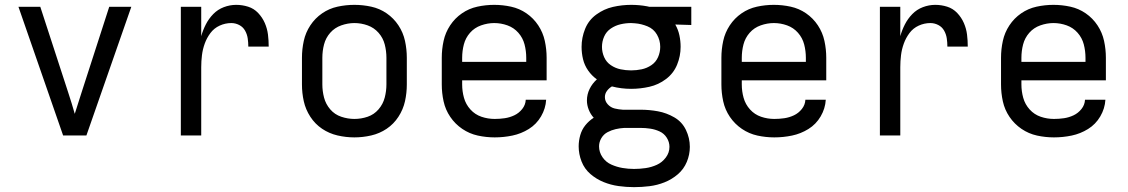

<svg xmlns="http://www.w3.org/2000/svg" viewBox="-20 -558 4648 791"><path d="M240 0H336L521 -530H430L316 -177Q309 -155 302 -133Q295 -111 288 -89Q282 -111 275 -133Q268 -155 261 -177L146 -530H56Z M725 0H809V-281Q809 -306 812 -330.5Q815 -355 823.5 -378.5Q832 -402 847 -422Q862 -442 885 -452.5Q908 -463 933 -463Q950 -463 965.5 -455Q981 -447 989.5 -432Q998 -417 1000.5 -400Q1003 -383 1003 -366H1087Q1087 -391 1084 -415.5Q1081 -440 1071 -463Q1061 -486 1043.5 -504.5Q1026 -523 1002 -530.5Q978 -538 953 -538Q927 -538 902 -528.5Q877 -519 858.5 -500Q840 -481 828 -457.5Q816 -434 809 -409V-530H725Z M1440 8Q1475 8 1509.5 0Q1544 -8 1573 -27.5Q1602 -47 1621.5 -77Q1641 -107 1648.5 -141Q1656 -175 1656 -210V-320Q1656 -355 1648.5 -389.5Q1641 -424 1621.5 -453.5Q1602 -483 1573 -503Q1544 -523 1509.5 -530.5Q1475 -538 1440 -538Q1405 -538 1370.5 -530.5Q1336 -523 1307 -503Q1278 -483 1258.5 -453.5Q1239 -424 1231.5 -389.5Q1224 -355 1224 -320V-210Q1224 -175 1231.5 -141Q1239 -107 1258.5 -77Q1278 -47 1307 -27.5Q1336 -8 1370.5 0Q1405 8 1440 8ZM1440 -68Q1413 -68 1386 -77Q1359 -86 1340.5 -107.5Q1322 -129 1315 -156Q1308 -183 1308 -210V-320Q1308 -348 1315 -375Q1322 -402 1340.5 -423Q1359 -444 1386 -453.5Q1413 -463 1440 -463Q1468 -463 1494.5 -453.5Q1521 -444 1539.5 -423Q1558 -402 1565 -375Q1572 -348 1572 -320V-210Q1572 -183 1565 -156Q1558 -129 1539.5 -107.5Q1521 -86 1494.5 -77Q1468 -68 1440 -68Z M2018 8Q2055 8 2091 0.5Q2127 -7 2158.5 -26.5Q2190 -46 2209 -78.5Q2228 -111 2230 -147H2146Q2145 -126 2131.5 -109Q2118 -92 2099 -83Q2080 -74 2059.5 -71Q2039 -68 2018 -68Q1990 -68 1963.5 -77Q1937 -86 1918 -107Q1899 -128 1891.5 -155Q1884 -182 1884 -210V-227H2232V-320Q2232 -355 2224.5 -389.5Q2217 -424 2197.5 -453.5Q2178 -483 2149 -503Q2120 -523 2085.5 -530.5Q2051 -538 2016 -538Q1981 -538 1946.5 -530.5Q1912 -523 1883 -503Q1854 -483 1834.5 -453.5Q1815 -424 1807.5 -389.5Q1800 -355 1800 -320V-210Q1800 -175 1807.5 -140.5Q1815 -106 1835 -76.5Q1855 -47 1884.5 -27Q1914 -7 1948.5 0.5Q1983 8 2018 8ZM1884 -303V-320Q1884 -348 1891 -375Q1898 -402 1916.5 -423Q1935 -444 1962 -453.5Q1989 -463 2016 -463Q2044 -463 2070.5 -453.5Q2097 -444 2115.5 -423Q2134 -402 2141 -375Q2148 -348 2148 -320V-303Z M2592 213Q2624 213 2656 209Q2688 205 2718 193Q2748 181 2772.5 160Q2797 139 2809.5 109Q2822 79 2822 47Q2822 11 2806 -22.5Q2790 -56 2758 -74.5Q2726 -93 2690.5 -99.5Q2655 -106 2619 -106H2565Q2559 -106 2553 -106H2546Q2529 -107 2512.5 -111Q2496 -115 2484 -128Q2472 -141 2472 -158Q2472 -172 2480.5 -183.5Q2489 -195 2501 -202Q2520 -197 2540 -194.5Q2560 -192 2580 -192Q2618 -192 2655.5 -200.5Q2693 -209 2724 -232.5Q2755 -256 2769.5 -291.5Q2784 -327 2784 -365Q2784 -389 2779 -412.5Q2774 -436 2762 -457L2828 -455V-530H2655L2646 -532Q2630 -535 2613.5 -536.5Q2597 -538 2580 -538Q2542 -538 2505 -529.5Q2468 -521 2436.5 -498Q2405 -475 2390.5 -439Q2376 -403 2376 -365Q2376 -339 2382 -314Q2388 -289 2403 -267.5Q2418 -246 2439 -231Q2420 -214 2409 -191.5Q2398 -169 2398 -144Q2398 -125 2405.5 -106Q2413 -87 2426 -73Q2406 -60 2391.5 -42Q2377 -24 2370.5 -1Q2364 22 2364 45Q2364 77 2376 107.5Q2388 138 2412.5 159Q2437 180 2466.5 192Q2496 204 2528 208.5Q2560 213 2592 213ZM2592 138Q2568 138 2544.5 134Q2521 130 2498.5 120Q2476 110 2462 89.5Q2448 69 2448 45Q2448 27 2457.5 11Q2467 -5 2483 -13.5Q2499 -22 2516.5 -26Q2534 -30 2552 -31Q2555 -31 2558.5 -31Q2562 -31 2565 -31H2619Q2639 -31 2659 -28Q2679 -25 2697.5 -16.5Q2716 -8 2727 9.5Q2738 27 2738 47Q2738 71 2723 91Q2708 111 2686 121Q2664 131 2640 134.5Q2616 138 2592 138ZM2580 -268Q2558 -268 2536.5 -272.5Q2515 -277 2496.5 -289.5Q2478 -302 2469 -322.5Q2460 -343 2460 -365Q2460 -387 2469 -407.5Q2478 -428 2496.5 -440.5Q2515 -453 2536.5 -458Q2558 -463 2580 -463L2596 -462Q2622 -460 2647.5 -449.5Q2673 -439 2686.5 -415.5Q2700 -392 2700 -365Q2700 -343 2691 -322.5Q2682 -302 2663.5 -289.5Q2645 -277 2623.5 -272.5Q2602 -268 2580 -268Z M3170 8Q3207 8 3243 0.5Q3279 -7 3310.5 -26.5Q3342 -46 3361 -78.5Q3380 -111 3382 -147H3298Q3297 -126 3283.5 -109Q3270 -92 3251 -83Q3232 -74 3211.5 -71Q3191 -68 3170 -68Q3142 -68 3115.5 -77Q3089 -86 3070 -107Q3051 -128 3043.5 -155Q3036 -182 3036 -210V-227H3384V-320Q3384 -355 3376.5 -389.5Q3369 -424 3349.5 -453.5Q3330 -483 3301 -503Q3272 -523 3237.5 -530.5Q3203 -538 3168 -538Q3133 -538 3098.5 -530.5Q3064 -523 3035 -503Q3006 -483 2986.5 -453.5Q2967 -424 2959.5 -389.5Q2952 -355 2952 -320V-210Q2952 -175 2959.5 -140.5Q2967 -106 2987 -76.5Q3007 -47 3036.5 -27Q3066 -7 3100.5 0.5Q3135 8 3170 8ZM3036 -303V-320Q3036 -348 3043 -375Q3050 -402 3068.5 -423Q3087 -444 3114 -453.5Q3141 -463 3168 -463Q3196 -463 3222.5 -453.5Q3249 -444 3267.5 -423Q3286 -402 3293 -375Q3300 -348 3300 -320V-303Z M3605 0H3689V-281Q3689 -306 3692 -330.5Q3695 -355 3703.5 -378.5Q3712 -402 3727 -422Q3742 -442 3765 -452.5Q3788 -463 3813 -463Q3830 -463 3845.5 -455Q3861 -447 3869.5 -432Q3878 -417 3880.5 -400Q3883 -383 3883 -366H3967Q3967 -391 3964 -415.5Q3961 -440 3951 -463Q3941 -486 3923.5 -504.5Q3906 -523 3882 -530.5Q3858 -538 3833 -538Q3807 -538 3782 -528.5Q3757 -519 3738.5 -500Q3720 -481 3708 -457.5Q3696 -434 3689 -409V-530H3605Z M4322 8Q4359 8 4395 0.5Q4431 -7 4462.5 -26.5Q4494 -46 4513 -78.5Q4532 -111 4534 -147H4450Q4449 -126 4435.5 -109Q4422 -92 4403 -83Q4384 -74 4363.5 -71Q4343 -68 4322 -68Q4294 -68 4267.5 -77Q4241 -86 4222 -107Q4203 -128 4195.5 -155Q4188 -182 4188 -210V-227H4536V-320Q4536 -355 4528.5 -389.5Q4521 -424 4501.5 -453.5Q4482 -483 4453 -503Q4424 -523 4389.5 -530.5Q4355 -538 4320 -538Q4285 -538 4250.5 -530.5Q4216 -523 4187 -503Q4158 -483 4138.5 -453.5Q4119 -424 4111.5 -389.5Q4104 -355 4104 -320V-210Q4104 -175 4111.5 -140.5Q4119 -106 4139 -76.5Q4159 -47 4188.5 -27Q4218 -7 4252.5 0.5Q4287 8 4322 8ZM4188 -303V-320Q4188 -348 4195 -375Q4202 -402 4220.5 -423Q4239 -444 4266 -453.5Q4293 -463 4320 -463Q4348 -463 4374.5 -453.5Q4401 -444 4419.5 -423Q4438 -402 4445 -375Q4452 -348 4452 -320V-303Z"/></svg>

Font: Iosevka SS01 Extended
Style: Regular
Weight: 400
Width: 7
Monospace: yes
Designer: Belleve Invis
Foundry: Belleve Invis
Version: Version 3.4.7; ttfautohint (v1.8.3)